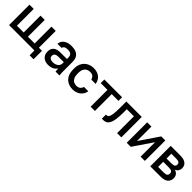

<svg xmlns="http://www.w3.org/2000/svg" viewBox="356 -1967 3519 3519"><g transform="rotate(45 2115.0 -208.0)"><path d="M728 125V0H70V-530H180V-94H355V-530H465V-94H640V-530H750V-94H830V125Z M1090 11Q1033 11 992.5 -10.5Q952 -32 931 -70Q910 -108 910 -155Q910 -234 957 -272.5Q1004 -311 1095 -311H1260V-340Q1260 -400 1233.5 -422.5Q1207 -445 1150 -445Q1099 -445 1075 -429Q1051 -413 1047 -385H940Q943 -431 969 -466Q995 -501 1042.5 -521Q1090 -541 1155 -541Q1220 -541 1268.5 -521Q1317 -501 1343.5 -458.5Q1370 -416 1370 -346V-135Q1370 -93 1371 -61.5Q1372 -30 1376 0H1276Q1273 -23 1271.5 -39Q1270 -55 1270 -79Q1251 -42 1204.5 -15.5Q1158 11 1090 11ZM1120 -85Q1158 -85 1189.5 -98Q1221 -111 1240.5 -137Q1260 -163 1260 -200V-229H1115Q1073 -229 1047.5 -211Q1022 -193 1022 -158Q1022 -125 1045.5 -105Q1069 -85 1120 -85Z M1725 11Q1654 11 1597 -19Q1540 -49 1507.5 -109Q1475 -169 1475 -260V-280Q1475 -366 1509.5 -424Q1544 -482 1601 -511.5Q1658 -541 1725 -541Q1795 -541 1843.5 -517Q1892 -493 1919.5 -452Q1947 -411 1955 -360H1843Q1833 -397 1807 -421Q1781 -445 1725 -445Q1688 -445 1656.5 -428Q1625 -411 1606 -374.5Q1587 -338 1587 -280V-260Q1587 -197 1606 -158.5Q1625 -120 1656.5 -102.5Q1688 -85 1725 -85Q1772 -85 1801 -106Q1830 -127 1843 -170H1955Q1945 -114 1913.5 -73.5Q1882 -33 1834 -11Q1786 11 1725 11Z M2185 0V-436H2010V-530H2470V-436H2295V0Z M2520 11Q2512 11 2502.5 10.5Q2493 10 2485 8V-96Q2488 -95 2500 -95Q2528 -95 2545.5 -119Q2563 -143 2571.5 -202.5Q2580 -262 2580 -370V-530H2980V0H2870V-436H2686V-350Q2686 -244 2675.5 -173.5Q2665 -103 2644 -63Q2623 -23 2592 -6Q2561 11 2520 11Z M3120 0V-530H3230V-155L3485 -530H3590V0H3480V-375L3225 0Z M3730 0V-530H3980Q4047 -530 4088.5 -511.5Q4130 -493 4150 -460.5Q4170 -428 4170 -386Q4170 -351 4149 -318.5Q4128 -286 4090 -275Q4139 -263 4164.5 -229.5Q4190 -196 4190 -151Q4190 -82 4144 -41Q4098 0 4000 0ZM3840 -94H3985Q4039 -94 4059.5 -111.5Q4080 -129 4080 -161Q4080 -193 4059.5 -209.5Q4039 -226 3985 -226H3840ZM3840 -312H3970Q4020 -312 4040 -328.5Q4060 -345 4060 -374Q4060 -403 4040 -419.5Q4020 -436 3970 -436H3840Z"/></g></svg>

Font: Golos Text Medium
Style: Regular
Weight: 500
Designer: A.Korolkova, Vitaly Kuzmin
Foundry: ParaType Ltd
Version: Version 2.004